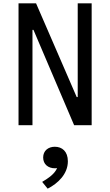

<svg xmlns="http://www.w3.org/2000/svg" viewBox="-20 -750 660 1150"><path d="M91 0H174.5V-571H180.5L424 0H529V-730H445.5V-168.5H439.5L196 -730H91ZM309.5 258C313.5 258 317.5 257.5 322 257C306.5 292.5 271.5 316 232.5 339.5L265.5 380C327.5 348.5 386.5 292 386.5 216C386.5 156.5 351.5 129 308.5 129C269 129 238.5 152.5 238.5 193.5C238.5 233.5 268 258 309.5 258Z"/></svg>

Font: Monaspace Argon
Style: Regular
Weight: 400
Designer: Riley Cran & the Lettermatic Team
Foundry: Lettermatic
Version: Version 1.200 (Monaspace Argon)